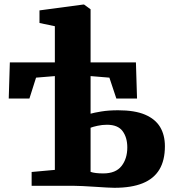

<svg xmlns="http://www.w3.org/2000/svg" viewBox="-20 -840 782 868"><path d="M497.5 9Q487.5 9 463.5 7.8Q439.5 6.5 410 4.5Q380.5 2.5 354 1.2Q327.5 0 313.5 0H123V-62.5L228 -72V-496L143 -489L113 -394.5H19.5L24.5 -558H228V-721.5L158.5 -736V-793L356.5 -819.5H360L389.5 -798V-558H594.5L599.5 -394.5H506L474.5 -489L389.5 -496V-326Q404.5 -330.5 437.8 -336Q471 -341.5 514 -341.5Q589 -341.5 635.5 -321.8Q682 -302 703.8 -265.8Q725.5 -229.5 725.5 -179Q725.5 -115 700.5 -73.5Q675.5 -32 625 -11.5Q574.5 9 497.5 9ZM447 -56Q503 -56 529.2 -89.2Q555.5 -122.5 555.5 -173.5Q555.5 -218.5 534.2 -247.2Q513 -276 463.5 -276Q441.5 -276 420.2 -271.2Q399 -266.5 389.5 -262.5V-63Q399.5 -59.5 413.5 -57.8Q427.5 -56 447 -56Z"/></svg>

Font: Merriweather 28pt Black
Style: Regular
Weight: 900
Version: Version 2.100